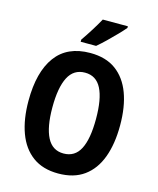

<svg xmlns="http://www.w3.org/2000/svg" viewBox="-135 -1079 929 1131"><g transform="rotate(15 329.0 -513.0)"><path d="M609 -409Q609 -296 578.5 -213.5Q548 -131 486 -86Q424 -41 329 -41Q235 -41 173 -86.5Q111 -132 80.5 -215Q50 -298 50 -410Q50 -586 120 -681Q190 -776 330 -776Q425 -776 486.5 -731Q548 -686 578.5 -604Q609 -522 609 -409ZM196 -409Q196 -289 228.5 -226Q261 -163 329 -163Q398 -163 430 -225Q462 -287 462 -409Q462 -531 430 -593.5Q398 -656 330 -656Q261 -656 228.5 -593Q196 -530 196 -409ZM502 -975Q487 -957 460.5 -929.5Q434 -902 404.5 -873.5Q375 -845 351 -825H257V-838Q282 -874 306.5 -913Q331 -952 349 -985H502Z"/></g></svg>

Font: Noto Sans Tamil UI Condensed
Style: Bold
Weight: 700
Width: 3
Designer: Jelle Bosma - Monotype Design Team
Foundry: Monotype Imaging Inc.
Version: Version 2.004; ttfautohint (v1.8.4.7-5d5b)